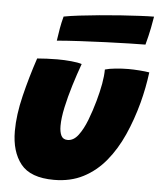

<svg xmlns="http://www.w3.org/2000/svg" viewBox="-54 -785 714 863"><g transform="rotate(5 303.0 -353.0)"><path d="M406.5 -482Q424 -487.5 454.2 -490.5Q484.5 -493.5 512 -493.5Q535 -493.5 562.2 -491.5Q589.5 -489.5 606.5 -486.5Q597.5 -416 579.5 -348Q558.5 -269.5 527.8 -200.8Q497 -132 454 -79.8Q411 -27.5 353.5 2.2Q296 32 221.5 32Q115.5 32 71.5 -23.2Q27.5 -78.5 27.5 -171.5Q27.5 -244.5 48.8 -331.5Q70 -418.5 99 -505Q116 -506.5 142.5 -507.8Q169 -509 190.5 -509Q222 -509 253 -506Q284 -503 300.5 -497.5Q283.5 -450.5 267.2 -397.8Q251 -345 240.5 -296.5Q230 -248 230 -212.5Q230 -185 238.2 -168.5Q246.5 -152 267 -152Q294 -152 315 -179.8Q336 -207.5 352.5 -250.2Q369 -293 381.5 -338Q393.5 -381 400 -417.2Q406.5 -453.5 406.5 -482ZM578.5 -609.5Q552.5 -609.5 505 -608.2Q457.5 -607 399.8 -604.8Q342 -602.5 284.2 -599.5Q226.5 -596.5 180 -592.5Q184 -621.5 188.8 -648.5Q193.5 -675.5 201 -703Q229.5 -708.5 271.2 -713.5Q313 -718.5 361 -723Q409 -727.5 456.2 -730.8Q503.5 -734 542.8 -736Q582 -738 606 -738Q604 -723.5 596.8 -686.8Q589.5 -650 578.5 -609.5Z"/></g></svg>

Font: Grandstander Black
Style: Italic
Weight: 900
Italic angle: -15°
Designer: Tyler Finck
Foundry: Etcetera Type Co
Version: Version 1.200; ttfautohint (v1.8.3)